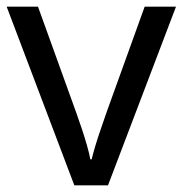

<svg xmlns="http://www.w3.org/2000/svg" viewBox="-20 -556 548 576"><path d="M203 0 0 -536H94L208 -220Q216 -198 225 -171Q234 -144 241 -119.5Q248 -95 251 -78H255Q259 -95 266.5 -120Q274 -145 283.5 -172Q293 -199 300 -220L414 -536H508L304 0Z"/></svg>

Font: Noto Sans Khojki
Style: Regular
Weight: 400
Designer: Monotype Design Team
Foundry: Monotype Imaging Inc.
Version: Version 2.003; ttfautohint (v1.8.4.7-5d5b)